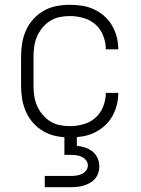

<svg xmlns="http://www.w3.org/2000/svg" viewBox="-20 -562 590 802"><path d="M271 12Q243 12 215 6.5Q187 1 162.5 -13Q138 -27 119 -48Q100 -69 88.5 -95Q77 -121 72.5 -149Q68 -177 68 -205V-325Q68 -353 72.5 -381Q77 -409 88.5 -435Q100 -461 119 -482Q138 -503 162.5 -517Q187 -531 215 -536.5Q243 -542 271 -542Q297 -542 323 -538Q349 -534 372.5 -523Q396 -512 415.5 -495Q435 -478 448 -455.5Q461 -433 467.5 -408Q474 -383 474 -357V-356H422Q422 -385 411 -413Q400 -441 378.5 -460Q357 -479 328.5 -487Q300 -495 271 -495Q250 -495 228.5 -490.5Q207 -486 189 -474.5Q171 -463 157 -446Q143 -429 134.5 -409Q126 -389 123 -368Q120 -347 120 -325V-205Q120 -183 123 -162Q126 -141 134.5 -121Q143 -101 157 -84Q171 -67 189 -55.5Q207 -44 228.5 -39.5Q250 -35 271 -35Q300 -35 328.5 -43Q357 -51 378.5 -70Q400 -89 411 -117Q422 -145 422 -174H474V-173Q474 -147 467.5 -122Q461 -97 448 -74.5Q435 -52 415.5 -35Q396 -18 372.5 -7Q349 4 323 8Q297 12 271 12ZM167 220V173H275Q287 173 298.5 171.5Q310 170 321 165Q332 160 339.5 150.5Q347 141 347 129Q347 117 339.5 107.5Q332 98 321.5 93Q311 88 299 86.5Q287 85 275 85H249V-35H301V47Q319 49 336 54.5Q353 60 366.5 71Q380 82 387.5 98.5Q395 115 395 133Q395 147 390.5 160.5Q386 174 377 184.5Q368 195 355.5 202Q343 209 330 213Q317 217 303 218.5Q289 220 275 220Z"/></svg>

Font: Lode Dark Term
Style: Regular
Weight: 400
Monospace: yes
Designer: Belleve Invis
Foundry: Belleve Invis
Version: Version 29.2.0